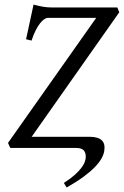

<svg xmlns="http://www.w3.org/2000/svg" viewBox="-20 -648 542 841"><path d="M15.1 -22 401.4 -569.8H189.9Q182.6 -569.8 173.6 -563.7Q164.6 -557.6 155 -545.4Q145.5 -533.2 136 -514.4Q126.5 -495.6 118.2 -470.2L94.2 -476.1L127 -627.9Q138.7 -625 148.2 -622.6Q157.7 -620.1 167 -618.7Q176.3 -617.2 186.5 -616.2Q196.8 -615.2 209.5 -615.2H494.1L502.4 -594.2L118.7 -48.8H372.6Q409.7 -48.8 425.8 -33.4Q441.9 -18.1 436.5 14.2Q434.1 28.8 424.6 46.1Q415 63.5 395.8 83.5Q376.5 103.5 346.2 126Q315.9 148.4 272 173.3L259.8 153.3Q288.6 134.8 306.6 118.7Q324.7 102.5 335.2 88.9Q345.7 75.2 349.9 64.7Q354 54.2 355 46.9Q357.9 26.4 348.9 13.2Q339.8 0 313.5 0H24.9Z"/></svg>

Font: Gentium
Style: Italic
Weight: 400
Italic angle: -7°
Designer: J. Victor Gaultney
Version: Version 1.02; 2005; OFL release